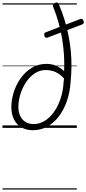

<svg xmlns="http://www.w3.org/2000/svg" viewBox="-20 -1037 700 1557"><path d="M248 19Q192 19 152.5 -4.5Q113 -28 92.5 -70.5Q72 -113 72 -168Q72 -225 90.5 -286Q109 -347 146 -400Q183 -453 236 -486Q289 -519 357 -519Q399 -519 434 -504Q469 -489 500 -460Q503 -524 499 -589Q495 -654 484.5 -719.5Q474 -785 455.5 -851.5Q437 -918 410 -985Q407 -995 410.5 -1001.5Q414 -1008 425 -1013Q448 -1024 456 -1005Q484 -940 503.5 -876Q523 -812 535.5 -749Q548 -686 554 -624Q560 -562 559.5 -500.5Q559 -439 553 -378Q548 -292 523 -219.5Q498 -147 457.5 -93.5Q417 -40 363.5 -10.5Q310 19 248 19ZM254 -31Q300 -31 342 -56.5Q384 -82 417 -128Q450 -174 471 -236.5Q492 -299 496 -374Q497 -381 498 -388Q499 -395 499 -401Q466 -437 430 -453Q394 -469 352 -469Q300 -469 258.5 -440Q217 -411 188 -365.5Q159 -320 144 -268.5Q129 -217 129 -170Q129 -128 144 -96.5Q159 -65 187 -48Q215 -31 254 -31ZM365 -732Q357 -728 350 -732.5Q343 -737 339 -749Q337 -759 339.5 -765.5Q342 -772 351 -775L631 -883Q651 -890 658 -865Q661 -855 658.5 -849Q656 -843 647 -839ZM0 490H603V500H0ZM0 -20H603V0H0ZM0 -505H603V-500H0ZM0 -1010H603V-1000H0Z"/></svg>

Font: Playwrite BE VLG Guides
Style: Regular
Weight: 400
Designer: Veronika Burian, José Scaglione
Foundry: TypeTogether
Version: Version 1.003